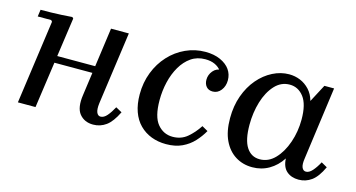

<svg xmlns="http://www.w3.org/2000/svg" viewBox="-60 -701 1739 937"><g transform="rotate(15 810.0 -232.5)"><path d="M62 0 121 -423 115 -430H47L52 -465Q78 -465 104.5 -465.5Q131 -466 158 -467.5Q185 -469 211 -471L217 -465L151 0ZM145 -233 150 -268H449L444 -233ZM532 -101 563 -84Q538 -32 509 -11Q480 10 444 10Q400 10 375 -20.5Q350 -51 360 -118L408 -465H498L447 -99Q443 -67 449.5 -52Q456 -37 469 -37Q486 -37 501.5 -55Q517 -73 532 -101Z M812 10Q772 10 738 -3Q704 -16 678.5 -41.5Q653 -67 639.5 -105Q626 -143 626 -192Q626 -252 646 -303.5Q666 -355 701.5 -393.5Q737 -432 784 -453.5Q831 -475 883 -475Q927 -475 959 -460.5Q991 -446 1007.5 -422.5Q1024 -399 1024 -369Q1024 -339 1007.5 -318Q991 -297 966 -297Q945 -297 933.5 -310.5Q922 -324 922 -345Q922 -370 938.5 -390Q955 -410 981 -410Q1002 -410 1009 -397.5Q1016 -385 1016 -370L985 -363Q985 -387 973 -404Q961 -421 940.5 -430.5Q920 -440 892 -440Q851 -440 820.5 -419Q790 -398 769 -362Q748 -326 737.5 -281.5Q727 -237 727 -190Q727 -106 757.5 -69.5Q788 -33 834 -33Q877 -33 907.5 -58.5Q938 -84 962 -121L992 -104Q975 -74 951 -48Q927 -22 893 -6Q859 10 812 10Z M1082 -194Q1082 -256 1100.5 -307.5Q1119 -359 1151 -396.5Q1183 -434 1223.5 -454.5Q1264 -475 1306 -475Q1336 -475 1362.5 -464Q1389 -453 1409.5 -431Q1430 -409 1439 -376L1486 -465H1535L1485 -99Q1480 -67 1486.5 -52Q1493 -37 1507 -37Q1523 -37 1539 -55Q1555 -73 1570 -101L1600 -84Q1576 -32 1547 -11Q1518 10 1482 10Q1445 10 1421.5 -10.5Q1398 -31 1396 -74Q1370 -34 1332 -12Q1294 10 1248 10Q1200 10 1162.5 -13.5Q1125 -37 1103.5 -82Q1082 -127 1082 -194ZM1182 -187Q1182 -111 1206 -74Q1230 -37 1273 -37Q1317 -37 1350 -71.5Q1383 -106 1402 -161Q1421 -216 1421 -277Q1421 -354 1393 -390.5Q1365 -427 1322 -427Q1278 -427 1246.5 -392.5Q1215 -358 1198.5 -303.5Q1182 -249 1182 -187Z"/></g></svg>

Font: Brygada 1918 Medium
Style: Italic
Weight: 500
Italic angle: -8°
Designer: Mateusz Machalski | Borys Kosmynka | Przemek Hoffer
Foundry: NIEPODLEGLA 2018
Version: Version 3.006